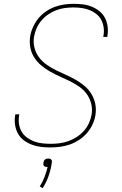

<svg xmlns="http://www.w3.org/2000/svg" viewBox="-20 -763 640 1004"><path d="M244 8Q218 8 193.5 5Q169 2 146.5 -6.5Q124 -15 105 -29Q86 -43 74.5 -63.5Q63 -84 59 -108.5Q55 -133 59 -158L60 -165H81L80 -159Q76 -136 79.5 -114Q83 -92 93.5 -74Q104 -56 121.5 -43.5Q139 -31 158.5 -23.5Q178 -16 201 -13.5Q224 -11 246 -11Q269 -11 292 -14Q315 -17 337.5 -25Q360 -33 381 -46.5Q402 -60 418.5 -78.5Q435 -97 445 -119Q455 -141 459 -164Q464 -194 456.5 -222.5Q449 -251 432.5 -273Q416 -295 392.5 -311Q369 -327 343.5 -339.5Q318 -352 292 -363.5Q266 -375 241.5 -389Q217 -403 195.5 -421Q174 -439 159 -462.5Q144 -486 138.5 -515Q133 -544 138 -574Q142 -598 153 -622Q164 -646 180.5 -666.5Q197 -687 219.5 -702.5Q242 -718 266.5 -727Q291 -736 316 -739.5Q341 -743 365 -743Q390 -743 414 -740Q438 -737 460 -728Q482 -719 500 -704.5Q518 -690 528.5 -670Q539 -650 542.5 -626Q546 -602 542 -577L541 -570H520L521 -576Q525 -598 522 -619.5Q519 -641 509.5 -659Q500 -677 483.5 -690Q467 -703 448 -710.5Q429 -718 407.5 -721Q386 -724 364 -724Q342 -724 319 -721Q296 -718 274 -709.5Q252 -701 232 -687.5Q212 -674 196.5 -655.5Q181 -637 171.5 -615.5Q162 -594 158 -571Q153 -541 160.5 -512.5Q168 -484 185 -462Q202 -440 225 -424Q248 -408 273.5 -395.5Q299 -383 325 -371.5Q351 -360 375.5 -346Q400 -332 421.5 -314Q443 -296 457.5 -272.5Q472 -249 478 -220.5Q484 -192 479 -161Q475 -136 463.5 -111.5Q452 -87 434 -66.5Q416 -46 393 -31Q370 -16 345.5 -7.5Q321 1 295 4.5Q269 8 244 8ZM203 221 188 212Q203 188 213 162Q223 136 229 110H226Q222 110 217.5 109Q213 108 210 104.5Q207 101 206.5 96.5Q206 92 207 88Q208 83 209.5 79Q211 75 215 71.5Q219 68 224 67Q229 66 233 66Q237 66 241 67Q245 68 248 71.5Q251 75 251.5 79Q252 83 251 88Q246 122 234.5 156Q223 190 203 221Z"/></svg>

Font: Iosevka Thin Extended
Style: Italic
Weight: 100
Width: 7
Italic angle: -9°
Monospace: yes
Designer: Belleve Invis
Foundry: Belleve Invis
Version: Version 32.5.0; ttfautohint (v1.8.4)